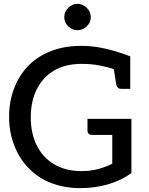

<svg xmlns="http://www.w3.org/2000/svg" viewBox="-20 -964 772 992"><path d="M394 8Q315 8 247 -17.5Q179 -43 129 -94Q81 -143 54 -211.5Q27 -280 27 -361Q27 -441 53.5 -509Q80 -577 128 -626Q176 -674 244.5 -700.5Q313 -727 398 -727Q445 -727 487 -720Q529 -713 570 -701Q611 -689 653 -673V-595L576 -604Q540 -617 496.5 -625.5Q453 -634 402 -634Q318 -634 259.5 -599.5Q201 -565 170 -503Q139 -441 139 -358Q139 -274 170.5 -211.5Q202 -149 261 -114.5Q320 -80 401 -80Q447 -80 486.5 -90.5Q526 -101 560 -118V-267H455Q445 -267 438.5 -273Q432 -279 432 -288V-350H659V-70Q609 -33 541 -12.5Q473 8 394 8ZM566 -620 653 -595V-505H605Q596 -505 590 -510Q584 -515 581 -525ZM380 -808Q353 -808 332.5 -828Q312 -848 312 -875Q312 -903 332.5 -923.5Q353 -944 380 -944Q408 -944 428.5 -923.5Q449 -903 449 -875Q449 -848 428.5 -828Q408 -808 380 -808Z"/></svg>

Font: Aleo Medium
Style: Regular
Weight: 500
Designer: Alessio Laiso
Foundry: Alessio Laiso
Version: Version 2.001;gftools[0.9.29]